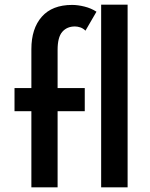

<svg xmlns="http://www.w3.org/2000/svg" viewBox="-20 -800 642 820"><path d="M412 -780H525V0H412ZM114 0V-325H42V-424H114V-590Q114 -678 158.5 -728.5Q203 -779 288 -779Q312 -779 340.5 -772Q369 -765 392 -750L345 -669Q335 -679 323 -683Q311 -687 300 -687Q266 -687 246 -664Q226 -641 226 -587V-424H342V-325H226V0Z"/></svg>

Font: Synthetic SemiBold
Style: Regular
Weight: 600
Designer: Santiago Orozco
Foundry: Typemade
Version: Version 2.000; ttfautohint (v1.8.4.7-5d5b)